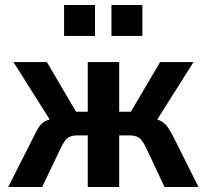

<svg xmlns="http://www.w3.org/2000/svg" viewBox="-20 -750 830 770"><path d="M13 0 112 -196Q127 -227 137.5 -242.5Q148 -258 164.5 -265.5Q181 -273 210 -278L195 -246L34 -501H168L285 -302H332V-501H458V-302H505L622 -501H756L595 -246L580 -278Q609 -273 624.5 -265Q640 -257 651.5 -241.5Q663 -226 678 -196L776 0H640L567 -155Q558 -174 549.5 -185.5Q541 -197 529 -202Q517 -207 499 -207H458V0H332V-207H291Q273 -207 261 -202Q249 -197 240.5 -185.5Q232 -174 223 -155L149 0ZM427 -606V-730H551V-606ZM237 -606V-730H361V-606Z"/></svg>

Font: Nunito Sans 7pt Condensed
Style: Bold
Weight: 700
Width: 3
Designer: Vernon Adams
Foundry: Vernon Adams
Version: Version 3.101;gftools[0.9.27]